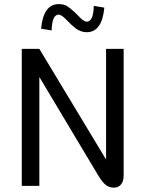

<svg xmlns="http://www.w3.org/2000/svg" viewBox="-20 -882 690 911"><path d="M258.3 -862.5Q281.7 -862.5 296.2 -854.2Q310.8 -845.8 333.3 -825Q339.2 -820 348.8 -810Q358.3 -800 364.2 -794.2Q370 -788.3 377.9 -783.8Q385.8 -779.2 391.7 -779.2Q423.3 -779.2 425 -854.2L475 -845.8Q464.2 -729.2 391.7 -729.2Q375.8 -729.2 361.7 -735Q347.5 -740.8 340 -746.7Q332.5 -752.5 316.7 -766.7Q310.8 -772.5 300.8 -782.5Q290.8 -792.5 285 -797.9Q279.2 -803.3 271.7 -807.9Q264.2 -812.5 258.3 -812.5Q226.7 -812.5 225 -737.5L175 -745.8Q185.8 -862.5 258.3 -862.5ZM166.7 0H83.3V-650H166.7L483.3 -125V-650H566.7V-50Q566.7 -20.8 553.8 -6.3Q540.8 8.3 520.8 8.3Q498.3 8.3 482.1 -4.2Q465.8 -16.7 445.8 -50L166.7 -516.7Z"/></svg>

Font: BoonBaan
Style: Regular
Weight: 400
Designer: Sungsit Sawaiwan
Foundry: FontUni
Version: Version 2.0